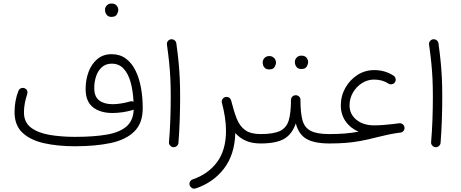

<svg xmlns="http://www.w3.org/2000/svg" viewBox="-20 -823 2663 1108"><path d="M64 -175.8Q64 -242.7 86.9 -299.8Q91.8 -310.5 102.5 -314.2Q113.3 -317.9 123.5 -313Q144.5 -302.7 136.2 -276.9Q128.4 -254.4 123.3 -227.5Q118.2 -200.7 118.2 -174.8Q118.2 -117.7 158 -87.2Q197.8 -56.6 264.6 -44.9Q331.5 -33.2 412.6 -33.2Q518.6 -33.2 593.3 -45.7Q668 -58.1 708.5 -92Q749 -126 751.5 -190.4Q748.5 -189 745.6 -188Q717.3 -179.7 687 -175.3Q656.7 -170.9 629.4 -170.9Q558.6 -170.9 516.4 -204.1Q474.1 -237.3 474.1 -309.6Q474.1 -362.8 491.2 -408.4Q508.3 -454.1 541.7 -482.2Q575.2 -510.3 624 -510.3Q671.9 -510.3 706.1 -485.1Q740.2 -460 761.7 -416.5Q783.2 -373 793.5 -316.9Q803.7 -260.7 803.7 -198.7Q803.7 -112.3 755.4 -64.5Q707 -16.6 619.4 2.2Q531.7 21 412.6 21Q313 21 234.1 3.4Q155.3 -14.2 109.6 -57.1Q64 -100.1 64 -175.8ZM523.9 -314.9Q523.9 -265.1 552.5 -243.4Q581.1 -221.7 629.4 -221.7Q653.8 -221.7 681.2 -226.3Q708.5 -231 731.9 -237.8Q741.7 -240.7 750.5 -235.4Q747.6 -297.4 734.1 -347.2Q720.7 -397 693.8 -426.3Q667 -455.6 625 -455.6Q590.8 -455.6 568.4 -435.8Q545.9 -416 534.9 -383.8Q523.9 -351.6 523.9 -314.9ZM585.9 -767.1Q585.9 -780.3 596.2 -791.5Q606.4 -802.7 624.5 -802.7Q646 -802.7 656.7 -786.1Q662.6 -776.9 662.6 -766.1Q662.6 -753.9 654.5 -739.7Q646.5 -725.6 623.5 -725.6Q608.4 -725.6 600.1 -732.9Q591.8 -740.2 588.9 -749.5Q585.9 -757.8 585.9 -767.1Z M943.4 -565.9Q941.9 -577.1 949 -586.2Q956.1 -595.2 966.8 -596.2Q978 -597.7 987.1 -590.8Q996.1 -584 997.6 -572.8Q1005.9 -512.7 1010.5 -465.6Q1015.1 -418.5 1017.3 -371.1Q1019.5 -323.7 1019.5 -261.7Q1019.5 -198.2 1017.1 -128.7Q1014.6 -59.1 1009.8 1.5Q1008.8 12.2 1000 19.8Q991.2 27.3 980 26.4Q969.2 25.4 961.7 16.8Q954.1 8.3 955.1 -2.4Q960.4 -63 962.9 -132.1Q965.3 -201.2 965.3 -263.7Q965.3 -323.7 963.1 -369.1Q960.9 -414.6 956.3 -460.2Q951.7 -505.9 943.4 -565.9Z M1109.4 264.2Q1097.2 268.1 1087.6 262.2Q1078.1 256.3 1074.7 246.6Q1071.3 233.9 1076.9 224.6Q1082.5 215.3 1091.8 212.4Q1180.7 182.1 1232.4 112.8Q1284.2 43.5 1284.2 -68.4Q1284.2 -105.5 1278.1 -146Q1272 -186.5 1260.7 -229.5L1260.3 -231.9Q1257.8 -242.2 1264.2 -251.5Q1270.5 -260.7 1280.8 -263.2Q1287.6 -264.6 1294.4 -262.7Q1306.6 -259.8 1312 -248Q1313 -245.6 1314 -242.7Q1329.1 -181.6 1346.2 -138.2Q1363.3 -94.7 1395 -72Q1426.8 -49.3 1484.4 -49.3H1484.9Q1496.1 -49.3 1503.9 -41.3Q1511.7 -33.2 1511.7 -22Q1511.7 -10.7 1503.9 -2.9Q1496.1 4.9 1484.9 4.9H1484.4Q1433.1 4.9 1397.7 -11.2Q1362.3 -27.3 1337.9 -55.2Q1334.5 68.8 1272.7 149.7Q1210.9 230.5 1109.4 264.2Z M1457.5 -22Q1457.5 -33.2 1465.6 -41.3Q1473.6 -49.3 1484.9 -49.3Q1559.1 -49.3 1596.4 -67.6Q1633.8 -85.9 1646.5 -129.2Q1659.2 -172.4 1659.2 -247.1Q1660.2 -259.8 1668.7 -267.1Q1677.2 -274.4 1688.5 -273.4Q1699.7 -272.9 1707.3 -264.6Q1714.8 -256.3 1713.9 -245.1Q1713.9 -171.9 1725.6 -129.2Q1737.3 -86.4 1772.9 -67.9Q1808.6 -49.3 1880.4 -49.3H1880.9Q1892.1 -49.3 1899.9 -41.3Q1907.7 -33.2 1907.7 -22Q1907.7 -10.7 1899.9 -2.9Q1892.1 4.9 1880.9 4.9H1880.4Q1794.4 4.9 1749 -21.2Q1703.6 -47.4 1687 -110.8Q1665 -47.4 1618.7 -21.2Q1572.3 4.9 1484.9 4.9Q1473.6 4.9 1465.6 -2.9Q1457.5 -10.7 1457.5 -22ZM1681.6 -465.8Q1681.6 -479.5 1691.9 -490.7Q1702.1 -502 1719.7 -502Q1742.2 -502 1752 -485.4Q1758.3 -476.6 1758.3 -465.3Q1758.3 -453.1 1750.2 -439Q1742.2 -424.8 1719.2 -424.8Q1704.1 -424.8 1695.8 -431.9Q1687.5 -439 1684.6 -448.2Q1681.6 -457 1681.6 -465.8ZM1496.1 -463.4Q1496.1 -477.1 1506.3 -488.3Q1516.6 -499.5 1534.2 -499.5Q1545.9 -499.5 1553.7 -494.6Q1561.5 -489.7 1566.4 -482.9Q1572.8 -472.2 1572.8 -462.9Q1572.8 -450.2 1564.7 -436.3Q1556.6 -422.4 1533.7 -422.4Q1518.1 -422.4 1510 -429.4Q1502 -436.5 1498.5 -445.8Q1496.1 -454.6 1496.1 -463.4Z M1853.5 -22Q1853.5 -33.2 1861.6 -41.3Q1869.6 -49.3 1880.9 -49.3Q1929.2 -49.3 1969 -52.5Q2008.8 -55.7 2049.3 -63Q2002.4 -83 1974.6 -122.6Q1946.8 -162.1 1946.8 -214.4Q1946.8 -269.5 1972.9 -315.9Q1999 -362.3 2042.7 -390.4Q2086.4 -418.5 2139.6 -418.5Q2201.2 -418.5 2250.5 -386.7Q2260.3 -380.4 2262.7 -369.6Q2265.1 -358.9 2259.8 -349.1Q2253.9 -339.8 2242.9 -337.2Q2231.9 -334.5 2222.2 -340.3Q2187 -363.8 2138.7 -363.8Q2101.1 -363.8 2068.8 -343.3Q2036.6 -322.8 2016.8 -288.8Q1997.1 -254.9 1997.1 -214.8Q1997.1 -164.6 2036.4 -132.1Q2075.7 -99.6 2139.2 -99.6Q2164.1 -99.6 2190.9 -101.6Q2217.8 -103.5 2250.5 -107.4Q2266.1 -109.9 2283.2 -111.8Q2293.5 -112.8 2302.5 -106.9Q2311.5 -101.1 2313.5 -90.8Q2314 -90.3 2314 -89.4Q2315.9 -78.6 2310.1 -69.6Q2304.2 -60.5 2292.5 -58.1Q2282.7 -56.6 2273.9 -55.7Q2243.7 -51.3 2214.6 -44.9Q2185.5 -38.6 2150.4 -29.8Q2101.1 -17.1 2058.6 -9.3Q2016.1 -1.5 1973.6 1.7Q1931.2 4.9 1880.9 4.9Q1869.6 4.9 1861.6 -2.9Q1853.5 -10.7 1853.5 -22Z M2456.1 -565.9Q2454.6 -577.1 2461.7 -586.2Q2468.8 -595.2 2479.5 -596.2Q2490.7 -597.7 2499.8 -590.8Q2508.8 -584 2510.3 -572.8Q2518.6 -512.7 2523.2 -465.6Q2527.8 -418.5 2530 -371.1Q2532.2 -323.7 2532.2 -261.7Q2532.2 -198.2 2529.8 -128.7Q2527.3 -59.1 2522.5 1.5Q2521.5 12.2 2512.7 19.8Q2503.9 27.3 2492.7 26.4Q2481.9 25.4 2474.4 16.8Q2466.8 8.3 2467.8 -2.4Q2473.1 -63 2475.6 -132.1Q2478 -201.2 2478 -263.7Q2478 -323.7 2475.8 -369.1Q2473.6 -414.6 2469 -460.2Q2464.4 -505.9 2456.1 -565.9Z"/></svg>

Font: Mikhak-DS1-FD Light
Style: Regular
Weight: 300
Designer: Amin Abedi
Version: Version 3.2